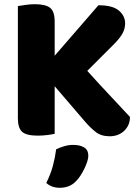

<svg xmlns="http://www.w3.org/2000/svg" viewBox="-20 -637 655 913"><path d="M240 -227V-1Q229 2 206 5Q183 8 159 8Q106 8 85.5 -10Q65 -28 65 -75V-608Q77 -610 100 -613.5Q123 -617 146 -617Q196 -617 218 -600Q240 -583 240 -534V-372L448 -612Q516 -612 545.5 -586.5Q575 -561 575 -526Q575 -500 562 -477Q549 -454 520 -425L395 -300Q460 -228 513 -172Q566 -116 598 -81Q598 -59 590 -42Q582 -25 568.5 -13Q555 -1 538 5Q521 11 502 11Q461 11 435 -9.5Q409 -30 385 -58ZM343 223Q326 241 306.5 248.5Q287 256 264 256Q226 256 200 233Q221 191 231.5 151.5Q242 112 247 73Q263 65 284.5 58.5Q306 52 328 52Q360 52 380 64Q400 76 400 104Q400 116 394.5 132.5Q389 149 381 165.5Q373 182 363 197.5Q353 213 343 223Z"/></svg>

Font: Baloo Tammudu 2 ExtraBold
Style: Regular
Weight: 800
Designer: Maithili Shingre, Omkar Shende and Ek Type
Foundry: Ek Type
Version: Version 1.640;hotconv 1.0.111;makeotfexe 2.5.65597; ttfautoh